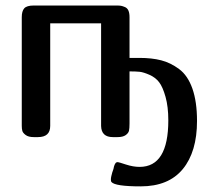

<svg xmlns="http://www.w3.org/2000/svg" viewBox="-20 -492 780 689"><path d="M58.1 -41V-430.2Q58.1 -452.1 67.1 -462.2Q76.2 -472.2 101.1 -472.2H398.9Q408.7 -472.2 414.3 -471.2Q419.9 -470.2 428.5 -466.6Q437 -462.9 440.9 -453.9Q444.8 -444.8 444.8 -430.2V-284.2H481Q524.9 -284.2 558.3 -275.6Q591.8 -267.1 622.8 -244.1Q653.8 -221.2 670.4 -174.1Q687 -127 687 -58.1Q687 52.7 636 114.7Q585 176.8 484.9 176.8Q393.1 176.8 379.9 161.1Q377.9 159.2 377.9 151.9Q377.9 147 379.4 140.4Q380.9 133.8 382.8 127Q384.8 120.1 386.2 117.2Q387.2 115.2 387.7 112.1Q388.2 108.9 388.7 106.9Q389.2 105 390.1 102.5Q391.1 100.1 391.6 98.6Q392.1 97.2 393.6 95Q395 92.8 396 91.8Q397 90.8 398.9 90.3Q400.9 89.8 402.8 89.8Q405.8 89.8 431.9 98.4Q458 106.9 481 106.9Q584 106.9 584 -60.1Q584 -108.9 574 -144.5Q564 -180.2 551 -197Q538.1 -213.9 516.6 -223.4Q495.1 -232.9 481 -234.4Q466.8 -235.8 444.8 -235.8V-48.8Q444.8 -31.7 442.9 -22.9Q440.9 -14.2 430.9 -7.1Q420.9 0 401.9 0H384.8Q343.8 0 342.8 -40V-408.2H160.2V-40Q160.2 0 116.2 0H101.1Q82 0 72 -7.6Q62 -15.1 60.1 -22.5Q58.1 -29.8 58.1 -41Z"/></svg>

Font: CMU Sans Serif Demi Condensed
Style: DemiCondensed
Weight: 600
Width: 3
Version: Version 0.7.0